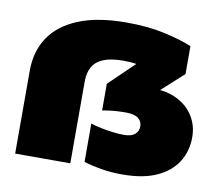

<svg xmlns="http://www.w3.org/2000/svg" viewBox="-70 -688 903 780"><g transform="rotate(10 381.0 -297.5)"><path d="M663.5 -553.5V-438.5L498.5 -288.5L487 -353Q501.5 -355.5 515.5 -356.8Q529.5 -358 543 -358Q602 -358 645 -336Q688 -314 711.5 -276Q735 -238 735 -189.5Q735 -133 707 -88.2Q679 -43.5 623 -17.8Q567 8 481.5 8Q434 8 394 1.2Q354 -5.5 321.5 -15.5V-174Q340.5 -167.5 365 -162.5Q389.5 -157.5 414.5 -154.5Q439.5 -151.5 459 -151.5Q490 -151.5 504.8 -164.2Q519.5 -177 519.5 -196.5Q519.5 -217.5 503.5 -230Q487.5 -242.5 451.5 -242.5Q428 -242.5 405.8 -240.8Q383.5 -239 355.5 -234V-344L529 -511L504 -431.5Q483 -440 460.2 -444Q437.5 -448 406 -448Q354 -448 323.2 -435Q292.5 -422 279 -397.5Q265.5 -373 265.5 -339V0H38V-342.5Q38 -421.5 76.5 -479.8Q115 -538 193.8 -570.5Q272.5 -603 392.5 -603Q479.5 -603 548.2 -588Q617 -573 663.5 -553.5Z"/></g></svg>

Font: Encode Sans SC SemiExpanded Black
Style: Regular
Weight: 900
Width: 6
Designer: Multiple Designers
Foundry: Impallari Type
Version: Version 3.002